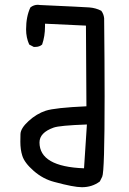

<svg xmlns="http://www.w3.org/2000/svg" viewBox="-20 -785 540 802"><path d="M322 -3Q288 -3 207 -25Q160 -37 121 -71Q82 -105 73 -135Q65 -160 65 -193Q65 -200 65.5 -224.5Q66 -249 99.5 -279.5Q133 -310 171 -322.5Q209 -335 341 -341L339 -678L168 -686V-674Q168 -634 156 -599Q145 -589 127 -589H121L102 -599Q89 -628 89 -662Q89 -716 107 -754Q121 -765 138 -765L148 -764Q325 -756 352.5 -754Q380 -752 403 -740Q413 -727 415 -709Q417 -519 417 -383Q417 -67 407 -47L397 -27Q365 -3 322 -3ZM331 -82 343 -265Q229 -261 204 -252Q145 -231 145 -190Q145 -89 331 -82Z"/></svg>

Font: Xiaolai SC
Style: Regular
Weight: 400
Designer: Nozomi Seto 瀬戸のぞみ
Version: Version 3.11;December 4, 2020;FontCreator 13.0.0.2613 64-bit